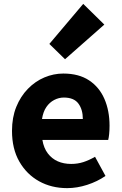

<svg xmlns="http://www.w3.org/2000/svg" viewBox="-20 -958 628 992"><path d="M327 14Q246 14 182 -21.5Q118 -57 80 -123Q42 -189 42 -282Q42 -351 64 -405.5Q86 -460 124 -499Q162 -538 209.5 -558Q257 -578 307 -578Q387 -578 440 -543Q493 -508 519.5 -447Q546 -386 546 -308Q546 -285 544 -265.5Q542 -246 539 -235H199Q206 -193 227 -165.5Q248 -138 278.5 -124.5Q309 -111 348 -111Q381 -111 410.5 -120.5Q440 -130 471 -148L525 -49Q483 -20 430.5 -3Q378 14 327 14ZM197 -343H408Q408 -392 385 -423Q362 -454 310 -454Q284 -454 260 -441.5Q236 -429 219.5 -405Q203 -381 197 -343ZM316 -652 235 -731 410 -938 519 -831Z"/></svg>

Font: Noto Sans TC ExtraBold
Style: Regular
Weight: 800
Designer: Ryoko NISHIZUKA  (kana, bopomofo & ideographs); Paul D. Hunt (Latin, Greek & Cyrillic); Sandoll Communications , Soo-you
Foundry: Adobe
Version: Version 2.004-H2;hotconv 1.0.118;makeotfexe 2.5.65603